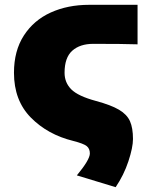

<svg xmlns="http://www.w3.org/2000/svg" viewBox="-20 -570 623 797"><path d="M353 67Q353 47 340 36.5Q327 26 284 15Q178 -11 108 -82Q38 -153 38 -268Q38 -359 79 -422.5Q120 -486 190.5 -518Q261 -550 350 -550H551V-386Q491 -388 367 -388Q312 -388 280 -359.5Q248 -331 248 -268Q248 -227 276 -199Q304 -171 378 -151Q441 -134 474 -114.5Q507 -95 519.5 -67Q532 -39 532 7Q532 42 513 99.5Q494 157 460 207L299 158Q353 93 353 67Z"/></svg>

Font: Nebula Sans Black
Style: Regular
Weight: 900
Designer: Paul D. Hunt for Adobe (as Source Sans)
Foundry: Nebula Entertainment & Broadcasting LLC
Version: Version 1.010